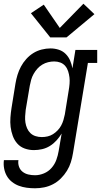

<svg xmlns="http://www.w3.org/2000/svg" viewBox="-21 -798 542 1031"><path d="M167 213Q144 213 122 210Q100 207 80 199.5Q60 192 43 178.5Q26 165 15.5 146.5Q5 128 1 106Q-3 84 0 62H78Q75 80 81 97Q87 114 100.5 124.5Q114 135 131.5 139Q149 143 167 143Q191 143 215 133Q239 123 256 103.5Q273 84 281.5 60.5Q290 37 294 13L310 -81Q298 -61 282 -43.5Q266 -26 246.5 -14Q227 -2 205 3Q183 8 161 8Q161 8 161 8Q161 8 161 8Q135 8 111.5 -0.5Q88 -9 72 -27Q56 -45 47.5 -68.5Q39 -92 36 -116.5Q33 -141 35 -167.5Q37 -194 41 -219L62 -349Q66 -373 73 -396Q80 -419 91.5 -440.5Q103 -462 120 -481Q137 -500 158 -513Q179 -526 203 -532Q227 -538 250 -538Q273 -538 294.5 -531Q316 -524 331.5 -508.5Q347 -493 355.5 -473Q364 -453 368 -431L384 -530H501V-460H451L371 24Q367 49 359.5 73Q352 97 338.5 119Q325 141 306 160Q287 179 264 191Q241 203 216.5 208Q192 213 167 213ZM204 -62Q219 -62 234.5 -65.5Q250 -69 263.5 -77.5Q277 -86 288.5 -98Q300 -110 307.5 -124Q315 -138 319.5 -153Q324 -168 327 -183L348 -313Q351 -330 352.5 -348Q354 -366 352 -382.5Q350 -399 345 -415Q340 -431 329.5 -443.5Q319 -456 303.5 -462Q288 -468 270 -468Q254 -468 237.5 -464Q221 -460 206 -451Q191 -442 179.5 -429Q168 -416 159.5 -401Q151 -386 146.5 -370Q142 -354 139 -338L117 -208Q115 -191 114 -173.5Q113 -156 115.5 -140Q118 -124 124.5 -109Q131 -94 142.5 -83Q154 -72 170 -67Q186 -62 203 -62ZM249 -597 145 -727 214 -773 300 -648 427 -778 486 -722 336 -597Z"/></svg>

Font: Iosevka Slab Oblique
Style: Regular
Weight: 400
Italic angle: -9°
Monospace: yes
Designer: Belleve Invis
Foundry: Belleve Invis
Version: Version 11.1.1; ttfautohint (v1.8.3)